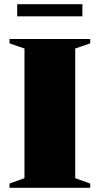

<svg xmlns="http://www.w3.org/2000/svg" viewBox="-20 -890 472 910"><path d="M407.5 -20V0H25V-20L96 -45.5V-660L25 -684.5V-705H407.5V-684.5L336.5 -660V-45.5ZM61.5 -812.5V-870H370.5V-812.5Z"/></svg>

Font: Newsreader 60pt ExtraBold
Style: Regular
Weight: 800
Designer: Hugues Gentile
Foundry: Production Type
Version: Version 1.003